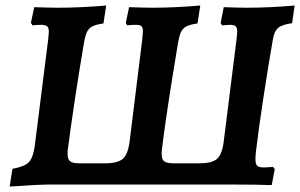

<svg xmlns="http://www.w3.org/2000/svg" viewBox="-20 -669 1088 696"><path d="M25 -57Q69 -65 84.5 -81Q100 -97 106 -140L155 -529L157 -553Q157 -568 151 -573.5Q145 -579 129 -579Q114 -579 98 -577L92 -586L104 -643Q162 -641 191 -641Q271 -641 365 -649L355 -584Q327 -580 314 -573Q301 -566 294.5 -551.5Q288 -537 283 -505Q267 -412 250.5 -302Q234 -192 226 -128Q225 -121 225 -110Q225 -91 234.5 -84Q244 -77 268 -77H361Q407 -77 425.5 -93.5Q444 -110 450 -157L496 -529Q498 -551 498 -555Q498 -570 492.5 -574.5Q487 -579 472 -579Q457 -579 441 -577L436 -586L448 -643Q506 -641 534 -641Q612 -641 706 -649L696 -584Q668 -580 655 -573Q642 -566 635.5 -551.5Q629 -537 624 -505Q584 -267 567 -128Q566 -121 566 -110Q566 -91 575.5 -84Q585 -77 609 -77H703Q748 -77 766.5 -93Q785 -109 791 -156L838 -531Q840 -549 840 -554Q840 -568 834.5 -573.5Q829 -579 813 -579L785 -577L780 -586L791 -643Q847 -641 876 -641Q957 -641 1048 -649L1039 -585Q1003 -580 988.5 -568Q974 -556 969 -525Q953 -434 935.5 -319.5Q918 -205 909 -129Q906 -107 906 -92Q906 -74 912.5 -68Q919 -62 935 -62Q946 -62 970 -64L976 -56L965 2Q905 0 833 0H151Q121 0 38 6L15 7Z"/></svg>

Font: Alegreya
Style: Bold Italic
Weight: 700
Italic angle: -7°
Designer: Juan Pablo del Peral
Foundry: Huerta Tipografica
Version: Version 2.007; ttfautohint (v1.6)